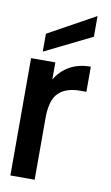

<svg xmlns="http://www.w3.org/2000/svg" viewBox="-90 -842 512 888"><g transform="rotate(10 166.0 -398.0)"><path d="M304 -560V-442H275Q208 -442 173.5 -408Q139 -374 139 -290V0H25V-551H139V-471Q164 -513 205.5 -536.5Q247 -560 304 -560ZM294 -699 73 -590V-674L294 -796Z"/></g></svg>

Font: Poppins Medium A&M
Style: Regular
Weight: 500
Designer: Ninad Kale (Devanagari), Jonny Pinhorn (Latin)
Foundry: Indian Type Foundry
Version: 4.004